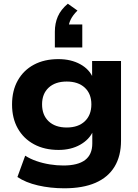

<svg xmlns="http://www.w3.org/2000/svg" viewBox="-20 -825 746 1036"><path d="M327 191Q252 191 185 175.5Q118 160 74 130L116 15Q142 32 176.5 44Q211 56 248.5 62Q286 68 322 68Q400 68 439 38.5Q478 9 478 -51V-117H482Q462 -72 412.5 -44Q363 -16 296 -16Q220 -16 163.5 -46.5Q107 -77 76 -132Q45 -187 45 -261Q45 -336 76 -391Q107 -446 163 -476Q219 -506 295 -506Q363 -506 413 -478.5Q463 -451 482 -404H477V-496H633V-66Q633 17 598 74.5Q563 132 495 161.5Q427 191 327 191ZM340 -137Q402 -137 437.5 -170.5Q473 -204 473 -262Q473 -319 437.5 -352Q402 -385 340 -385Q278 -385 242.5 -352Q207 -319 207 -262Q207 -204 242.5 -170.5Q278 -137 340 -137ZM276 -569V-654Q276 -699 292 -736Q308 -773 346 -805L398 -768Q372 -742 361 -718.5Q350 -695 349 -672L319 -693H424V-569Z"/></svg>

Font: Nunito Sans 10pt SemiExpanded ExtraBold
Style: Regular
Weight: 800
Width: 6
Designer: Vernon Adams
Foundry: Vernon Adams
Version: Version 3.101;gftools[0.9.27]